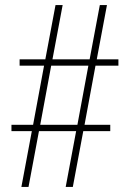

<svg xmlns="http://www.w3.org/2000/svg" viewBox="-20 -734 510 754"><path d="M64 0H92L133 -219H279L238 0H266L307 -219H413V-244H312L355 -476H445V-501H360L400 -714H372L332 -501H186L226 -714H198L158 -501H57V-476H153L110 -244H25V-219H105ZM138 -244 181 -476H327L284 -244Z"/></svg>

Font: Noto Serif Devanagari ExtraCondensed Thin
Style: Regular
Weight: 100
Width: 2
Designer: Universal Thirst, Indian Type Foundry and the Monotype Design Team
Foundry: Monotype Imaging Inc.
Version: Version 2.004